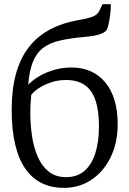

<svg xmlns="http://www.w3.org/2000/svg" viewBox="-20 -882 614 912"><path d="M283 10.5Q226.5 10.5 180.8 -11Q135 -32.5 102.5 -77.5Q70 -122.5 52.8 -192.8Q35.5 -263 35.5 -360.5Q35.5 -456.5 55.5 -530Q75.5 -603.5 115.5 -656Q155.5 -708.5 216.2 -741.2Q277 -774 358.5 -787.5Q391.5 -793 416.8 -801.8Q442 -810.5 451 -829L467 -862H506.5Q506.5 -839 504 -817Q501.5 -795 497.5 -775.8Q493.5 -756.5 488 -741.5Q480 -730 464 -723Q448 -716 425.5 -712.2Q403 -708.5 375.5 -706Q311 -700 264 -689.2Q217 -678.5 185.8 -655.2Q154.5 -632 137 -590Q119.5 -548 114 -479.5Q138.5 -504.5 171.2 -522.8Q204 -541 242 -551.2Q280 -561.5 318.5 -561.5Q371 -561.5 411.8 -543Q452.5 -524.5 481 -489.5Q509.5 -454.5 524.2 -405Q539 -355.5 539 -293.5Q539 -203 505.2 -134.5Q471.5 -66 413.8 -27.8Q356 10.5 283 10.5ZM294.5 -40.5Q346.5 -40.5 381 -70.2Q415.5 -100 432.8 -154.2Q450 -208.5 450 -281.5Q450 -338.5 440.5 -380.2Q431 -422 411.8 -449Q392.5 -476 363.2 -489Q334 -502 294 -502Q254 -502 219.5 -489.8Q185 -477.5 161.2 -461Q137.5 -444.5 128.5 -431.5Q127.5 -417.5 126.2 -403.2Q125 -389 124.5 -374.5Q124 -360 124 -345Q124 -293.5 131.5 -239.8Q139 -186 157.8 -141Q176.5 -96 209.8 -68.2Q243 -40.5 294.5 -40.5Z"/></svg>

Font: Merriweather Light
Style: Regular
Weight: 300
Designer: Eben Sorkin
Foundry: Eben Sorkin
Version: Version 2.100